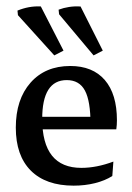

<svg xmlns="http://www.w3.org/2000/svg" viewBox="-20 -583 420 611"><path d="M214.4 7.8Q126 7.8 78.1 -40Q30.3 -87.9 30.3 -176.8Q30.3 -266.6 77.1 -319.8Q124 -373 203.6 -373Q274.9 -373 313.5 -328.4Q352.1 -283.7 352.1 -200.2Q352.1 -192.9 351.6 -185.5Q351.1 -178.2 350.1 -171.4L268.1 -187Q268.1 -261.7 250.2 -294.9Q232.4 -328.1 192.4 -328.1Q114.3 -328.1 114.3 -204.6Q114.3 -48.8 238.8 -48.8Q287.6 -48.8 340.8 -68.8L337.4 -22.9Q314.5 -8.3 282.5 -0.2Q250.5 7.8 214.4 7.8ZM62 -171.4V-211.4H342.3L350.1 -171.4ZM277.8 -406.7 168 -537.6 166.5 -552.2Q182.1 -558.1 199.7 -560.8Q217.3 -563.5 236.3 -562.5L307.1 -421.9ZM152.8 -406.7 37.1 -534.7 35.6 -549.3Q53.2 -556.6 72 -560.1Q90.8 -563.5 109.9 -562.5L182.1 -421.9Z"/></svg>

Font: Markazi Text
Style: Regular
Weight: 400
Designer: Borna Izadpanah (Arabic designer), Fiona Ross (Arabic design director) and Florian Runge (Latin designer)
Foundry: Borna Izadpanah and Florian Runge
Version: Version 1.000